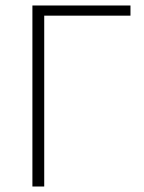

<svg xmlns="http://www.w3.org/2000/svg" viewBox="-20 -679 524 699"><path d="M98 0H141V-622H455V-659H98Z"/></svg>

Font: Source Sans Pro Light
Style: Regular
Weight: 300
Designer: Paul D. Hunt
Foundry: Adobe Systems Incorporated
Version: Version 3.006;hotconv 1.0.111;makeotfexe 2.5.65597